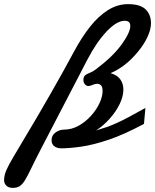

<svg xmlns="http://www.w3.org/2000/svg" viewBox="-128 -704 747 924"><path d="M-66.9 200.2Q-86.4 200.2 -97.4 189.5Q-108.4 178.7 -108.4 163.1Q-108.4 140.1 -96.9 113.8Q-85.4 87.4 -61.5 47.9L-20 -22Q17.6 -84.5 50.3 -140.4Q83 -196.3 111.8 -246.6Q141.1 -297.4 170.4 -350.1Q199.7 -402.8 230.5 -460Q265.1 -524.4 305.2 -575.2Q345.2 -626 391.1 -655Q437 -684.1 488.3 -684.1Q547.4 -684.1 573 -658.7Q598.6 -633.3 598.6 -591.8Q598.6 -563.5 582.5 -527.8Q566.4 -492.2 537.1 -456.5Q477.1 -382.8 404.3 -352.1Q437.5 -341.8 451.7 -321Q465.8 -300.3 465.8 -273.4Q465.8 -240.2 447.8 -203.1Q429.7 -166 399.7 -132.6Q369.6 -99.1 334.5 -76.2Q361.8 -84.5 383.5 -91.8Q405.3 -99.1 431.2 -110.8Q458 -122.6 490.2 -139.9Q522.5 -157.2 571.8 -184.6L564.9 -107.9Q469.7 -56.6 394.8 -31.5Q319.8 -6.3 263.2 1.7Q206.5 9.8 167.5 9.8Q146.5 9.8 133.3 -0.2Q120.1 -10.3 120.1 -29.3Q120.1 -52.7 139.2 -66.4Q158.2 -80.1 179.2 -80.1Q216.8 -80.1 250.7 -99.1Q284.7 -118.2 311 -147.9Q336.9 -176.8 351.3 -208.5Q365.7 -240.2 365.7 -265.1Q365.7 -285.6 358.2 -293.2Q350.6 -300.8 339.4 -300.8Q329.1 -300.8 317.4 -295.4Q305.7 -290 297.4 -290Q287.1 -290 280.3 -298.8Q273.4 -307.6 273.4 -318.8Q273.4 -335.4 282.5 -342.3Q291.5 -349.1 305.4 -354.2Q319.3 -359.4 333 -370.1Q414.6 -431.2 456.8 -489.3Q499 -547.4 499 -579.1Q499 -604 472.2 -604Q434.1 -604 385.7 -553.2Q336.9 -502 293 -418L68.4 14.2Q41.5 65.9 23.2 104.2Q4.9 142.6 -8.3 164.1Q-21 184.1 -33.7 192.1Q-46.4 200.2 -66.9 200.2Z"/></svg>

Font: Damion
Style: Regular
Weight: 400
Designer: Vernon Adams
Foundry: Vernon Adams
Version: Version 1.100; ttfautohint (v1.8.4.7-5d5b)